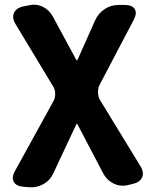

<svg xmlns="http://www.w3.org/2000/svg" viewBox="-20 -585 636 814"><path d="M206 150Q193 179 165 195Q137 211 105 209L81 207Q49 205 38.5 186Q28 167 44 139L206 -155Q214 -169 214 -187Q214 -205 205 -219L47 -481Q30 -508 39 -529.5Q48 -551 79 -558L100 -562Q132 -570 160 -557Q188 -544 204 -515L304 -330H308L383 -498Q396 -528 423 -546Q450 -564 482 -564H508Q540 -564 551 -547Q562 -530 547 -501L402 -225Q395 -211 395.5 -193Q396 -175 404 -161L575 119Q592 146 582.5 167Q573 188 542 195L521 200Q490 207 461.5 193Q433 179 418 151L308 -59H304Z"/></svg>

Font: Chiron GoRound TC EB
Style: Regular
Weight: 700
Designer: Ryoko NISHIZUKA 西塚涼子 (kana, bopomofo & ideographs); Paul D. Hunt (Latin, Greek & Cyrillic); Sandoll Communications 산돌커뮤니
Foundry: Adobe
Version: Version 1.000;hotconv 1.1.1;makeotfexe 2.6.0